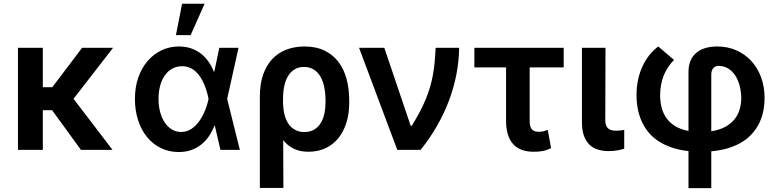

<svg xmlns="http://www.w3.org/2000/svg" viewBox="-20 -801 4167 1026"><path d="M208.8 -335.2H259.6L418.7 -545.5H584.2L372.9 -273.1L581.3 0H412.6L258.5 -212H208.8V0H76V-545.5H208.8Z M933.2 11.4Q881.7 11 839 -10.1Q796.2 -31.2 765.6 -68.7Q735.1 -106.2 718 -158.4Q701 -210.6 701 -272.7Q701 -334.9 718.9 -386.4Q736.9 -437.9 768.5 -474.8Q800.1 -511.7 843 -532.1Q886 -552.6 936.4 -552.6Q971.2 -552.6 1000.2 -542.8Q1029.1 -533 1052.4 -515.4Q1075.6 -497.9 1093.2 -473Q1110.8 -448.2 1122.9 -417.6H1125L1152 -545.5H1254.6L1193.9 -272.7L1261.7 0H1158L1128.2 -128.6H1125.4Q1113.6 -98.4 1096.1 -72.6Q1078.5 -46.9 1054.7 -28.1Q1030.9 -9.2 1000.7 1.2Q970.5 11.7 933.2 11.4ZM1094.1 -274.1Q1090.6 -291.9 1084.9 -311.6Q1079.2 -331.3 1071 -350.5Q1062.9 -369.7 1051.8 -387.3Q1040.8 -404.8 1026.5 -418.1Q1012.1 -431.5 993.8 -439.3Q975.5 -447.1 953.1 -447.1Q924.4 -447.1 900.9 -434.3Q877.5 -421.5 861.2 -398.4Q844.8 -375.4 835.9 -343.4Q827.1 -311.4 827.1 -273.1Q827.1 -234.7 835.8 -202.2Q844.5 -169.7 860.4 -146.1Q876.4 -122.5 898.6 -109.2Q920.8 -95.9 947.8 -95.9Q969.5 -95.9 987.6 -104Q1005.7 -112.2 1020.6 -125.9Q1035.5 -139.6 1047.6 -157.5Q1059.7 -175.4 1068.7 -195Q1077.8 -214.5 1084.2 -234.2Q1090.6 -253.9 1094.1 -271.3L1094.5 -272.7ZM953.1 -781.2H1073.5L998.6 -613.3H920.1Z M1368.6 -285.5Q1368.6 -351.2 1385.8 -401.3Q1403.1 -451.3 1434.3 -484.9Q1465.6 -518.5 1509.6 -535.5Q1553.6 -552.6 1606.9 -552.6Q1669.4 -552.6 1714.7 -530.4Q1759.9 -508.2 1789.2 -469.3Q1818.5 -430.4 1832.4 -377.3Q1846.2 -324.2 1846.2 -262.8V-252.8Q1846.2 -194.2 1831.3 -146Q1816.4 -97.7 1788.4 -63Q1760.3 -28.4 1719.8 -9.2Q1679.3 9.9 1628.6 9.9Q1582.4 9.9 1549.5 -6.4Q1516.7 -22.7 1493.3 -52.2L1494.3 203.1H1368.6ZM1492.5 -245.4Q1493.3 -228.7 1495.7 -211.1Q1498.2 -193.5 1503.6 -177Q1508.9 -160.5 1517.4 -145.6Q1525.9 -130.7 1538.5 -119.7Q1551.1 -108.7 1567.8 -102.1Q1584.5 -95.5 1606.2 -95.5Q1637.8 -95.5 1659.4 -108.8Q1681.1 -122.2 1694.4 -144.2Q1707.7 -166.2 1713.6 -194.4Q1719.5 -222.7 1719.5 -252.8V-262.8Q1719.5 -300.1 1713.2 -332.9Q1707 -365.8 1693.2 -390.3Q1679.3 -414.8 1657.3 -429Q1635.3 -443.2 1604 -443.2Q1573.9 -443.2 1552.6 -429.3Q1531.2 -415.5 1517.9 -392.2Q1504.6 -369 1498.6 -339Q1492.5 -308.9 1492.5 -276.6Z M1898.8 -545.5H2033.7L2174.7 -128.6H2180.4Q2204.9 -168.3 2223.5 -203.8Q2242.2 -239.3 2255.9 -272.7Q2269.5 -306.1 2278.8 -338.2Q2288 -370.4 2293.9 -403.4Q2299.7 -436.4 2302.9 -471.6Q2306.1 -506.7 2307.9 -545.5H2433.6Q2432.5 -474.8 2418.9 -403.8Q2405.2 -332.7 2379.3 -263.7Q2353.3 -194.6 2315.3 -128.2Q2277.3 -61.8 2227.3 0H2103Z M2992.2 -440.7H2810.4V-154.1Q2810.4 -135.7 2814.3 -124.5Q2818.2 -113.3 2824.9 -107.1Q2831.7 -100.9 2840.7 -98.9Q2849.8 -96.9 2859.7 -96.9Q2875.4 -96.9 2886 -100Q2896.7 -103 2907.3 -106.9L2924.7 -9.9Q2913 -3.9 2902 0Q2891 3.9 2879.8 6Q2868.6 8.2 2856.7 9.1Q2844.8 9.9 2831.3 9.9Q2796.2 9.9 2768.8 0Q2741.5 -9.9 2722.7 -30.4Q2703.8 -50.8 2694.1 -82Q2684.3 -113.3 2684.3 -156.2V-440.7H2514.9V-545.5H2992.2Z M3215.6 -545.5 3214.5 -158.7Q3214.5 -141.7 3218.9 -130.7Q3223.4 -119.7 3231.2 -113.5Q3239 -107.2 3249.8 -104.9Q3260.7 -102.6 3273.4 -102.6Q3286.6 -102.6 3297.6 -104Q3308.6 -105.5 3315.7 -106.9V-6.4Q3299.7 -1.1 3278.8 2.7Q3257.8 6.4 3232.2 6.4Q3200.3 6.4 3174 -2Q3147.7 -10.3 3129.1 -28.8Q3110.4 -47.2 3100.1 -76.3Q3089.8 -105.5 3089.8 -147V-545.5Z M3659.1 6.4Q3607.6 0.7 3567.1 -13.5Q3526.6 -27.7 3495.7 -48.7Q3464.8 -69.6 3443.2 -96.8Q3421.5 -123.9 3407.8 -155.4Q3394.2 -186.8 3387.8 -221.6Q3381.4 -256.4 3381.4 -293Q3381.4 -336.3 3389.7 -375Q3398.1 -413.7 3413.4 -446.7Q3428.6 -479.8 3450.1 -506.6Q3471.6 -533.4 3497.5 -552.6L3582 -480.8Q3546.5 -445.3 3527.5 -399.3Q3508.5 -353.3 3507.5 -293Q3507.5 -258.5 3515.3 -227.3Q3523.1 -196 3540.8 -170.6Q3558.6 -145.2 3587.5 -127.3Q3616.5 -109.4 3659.1 -101.2V-416.5Q3659.1 -449.9 3669.6 -475.3Q3680 -500.7 3699.9 -517.9Q3719.8 -535.2 3748.4 -543.9Q3777 -552.6 3812.9 -552.6Q3867.5 -552.6 3913.9 -532.5Q3960.2 -512.4 3994 -476Q4027.7 -439.6 4046.7 -389Q4065.7 -338.4 4065.7 -277.7Q4065.7 -242.9 4059.3 -209.7Q4052.9 -176.5 4038.7 -146.3Q4024.5 -116.1 4002.1 -90Q3979.8 -63.9 3948.2 -43.9Q3916.5 -23.8 3875 -10.5Q3833.5 2.8 3780.9 7.5V204.5H3659.1ZM3780.9 -99.4Q3823.9 -106.2 3854.2 -122.5Q3884.6 -138.8 3903.9 -162.3Q3923.3 -185.7 3932.2 -215.2Q3941.1 -244.7 3941.1 -277.7Q3940.3 -313.9 3931.8 -345.2Q3923.3 -376.4 3907.7 -399.5Q3892 -422.6 3869.9 -435.7Q3847.7 -448.9 3820 -448.9Q3800.8 -448.9 3790.8 -435.9Q3780.9 -422.9 3780.9 -402.7Z"/></svg>

Font: Interop SemBd
Style: Regular
Weight: 600
Designer: Rasmus Andersson, Google, Jang Haemin
Foundry: jhaemin
Version: Version 1.008